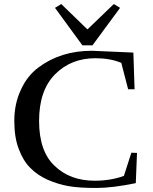

<svg xmlns="http://www.w3.org/2000/svg" viewBox="-20 -927 760 953"><path d="M648 -484 642 -666 436 -675Q282 -675 172 -593Q115 -551 84 -482Q51 -412 51 -328Q51 -244 73 -188Q94 -130 130 -94Q165 -58 216 -35Q269 -12 321 -3Q374 6 457 6Q538 6 654 -18L660 -168L632 -169L595 -54Q530 -30 450 -30Q328 -30 252 -103Q174 -175 174 -327Q174 -479 254 -559Q333 -638 454 -638Q527 -638 582 -615L616 -484ZM439 -702 576 -888 545 -907 414 -781 284 -907 253 -888 389 -702Z"/></svg>

Font: Rufina
Style: Regular
Weight: 400
Designer: Martin Sommaruga
Foundry: Martin Sommaruga
Version: Version